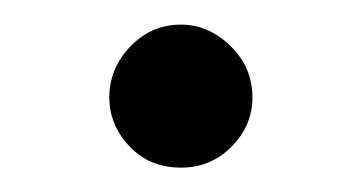

<svg xmlns="http://www.w3.org/2000/svg" viewBox="-20 -374 293 156"><path d="M127 -237.8Q101.6 -237.8 85.2 -255.1Q68.8 -272.5 68.8 -294.9Q68.8 -318.4 85.9 -336.2Q103 -354 127 -354Q149.4 -354 167.2 -336.7Q185.1 -319.3 185.1 -294.9Q185.1 -272 168.2 -254.9Q151.4 -237.8 127 -237.8Z"/></svg>

Font: Linux Biolinum G
Style: Regular
Weight: 400
Designer: Philipp H. Poll
Foundry: Philipp H. Poll
Version: Version 1.1.0 ; ttfautohint (v1.6)